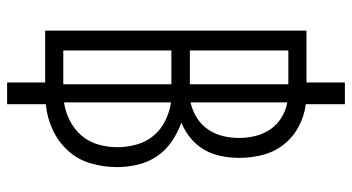

<svg xmlns="http://www.w3.org/2000/svg" viewBox="-245 -638 990 540"><g transform="rotate(90 250.0 -368.0)"><path d="M212 107V0H66V-735H212V-843H273V-733Q306 -729 336 -713Q366 -697 386.5 -671Q407 -645 415.5 -612.5Q424 -580 424 -546Q424 -521 419 -495.5Q414 -470 401.5 -448Q389 -426 369 -409.5Q349 -393 325 -383Q353 -373 378 -356Q403 -339 419.5 -314.5Q436 -290 443 -261Q450 -232 450 -202Q450 -165 439.5 -128.5Q429 -92 404 -64.5Q379 -37 344.5 -21Q310 -5 273 -2V107ZM122 -407H217V-684H122ZM268 -409Q291 -414 311 -426.5Q331 -439 344 -458Q357 -477 362.5 -499.5Q368 -522 368 -545Q368 -568 362.5 -591Q357 -614 344 -633Q331 -652 311 -664.5Q291 -677 268 -681ZM122 -51H217V-355H122ZM268 -53Q295 -57 319.5 -69.5Q344 -82 361.5 -102.5Q379 -123 386.5 -149.5Q394 -176 394 -203Q394 -230 386.5 -257Q379 -284 362 -304.5Q345 -325 320 -337.5Q295 -350 268 -354Z"/></g></svg>

Font: Iosevka Light
Style: Regular
Weight: 300
Monospace: yes
Designer: Belleve Invis
Foundry: Belleve Invis
Version: Version 32.5.0; ttfautohint (v1.8.4)